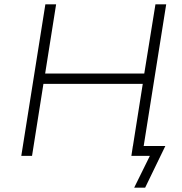

<svg xmlns="http://www.w3.org/2000/svg" viewBox="-20 -725 848 893"><path d="M604 148 677 0H591L598 -46H749L655 148ZM79 0 191 -705H241L190 -383H651L703 -705H753L641 0H591L644 -335H182L129 0Z"/></svg>

Font: Nunito Sans 7pt ExtraLight
Style: Italic
Weight: 250
Italic angle: -9°
Designer: Vernon Adams
Foundry: Vernon Adams
Version: Version 3.101;gftools[0.9.27]